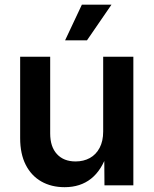

<svg xmlns="http://www.w3.org/2000/svg" viewBox="-20 -777 644 805"><path d="M251 7.8Q195.3 7.8 153.3 -16.1Q111.3 -40 87.9 -85.9Q64.5 -131.8 64.5 -197.8V-539.1H190.4V-217.3Q190.4 -161.6 218.8 -130.9Q247.1 -100.1 296.9 -100.1Q330.6 -100.1 356.7 -114.5Q382.8 -128.9 397.7 -157.2Q412.6 -185.5 412.6 -225.6V-539.1H539.1V0H418L417 -134.3H429.7Q406.7 -63.5 361.8 -27.8Q316.9 7.8 251 7.8ZM252.9 -607.9 323.2 -757.3H447.3L344.7 -607.9Z"/></svg>

Font: Inter 18pt SemiBold
Style: Regular
Weight: 600
Designer: Rasmus Andersson
Foundry: rsms
Version: Version 4.001;git-66647c0bb